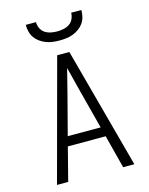

<svg xmlns="http://www.w3.org/2000/svg" viewBox="-138 -1041 876 1127"><g transform="rotate(-15 300.0 -477.5)"><path d="M65 0 263 -735H337L535 0H467L415 -202H185L133 0ZM200 -260H400L340 -490Q330 -529 320 -568.5Q310 -608 300 -648Q290 -608 280 -568.5Q270 -529 260 -490ZM300 -815Q279 -815 258.5 -817.5Q238 -820 218.5 -827.5Q199 -835 182 -847Q165 -859 153 -876Q141 -893 136 -913.5Q131 -934 131 -955H193Q193 -936 201.5 -917.5Q210 -899 226 -888.5Q242 -878 261.5 -874Q281 -870 300 -870Q319 -870 338.5 -874Q358 -878 374 -888.5Q390 -899 398.5 -917.5Q407 -936 407 -955H469Q469 -934 464 -913.5Q459 -893 447 -876Q435 -859 418 -847Q401 -835 381.5 -827.5Q362 -820 341.5 -817.5Q321 -815 300 -815Z"/></g></svg>

Font: Iosevka Light Extended
Style: Regular
Weight: 300
Width: 7
Monospace: yes
Designer: Belleve Invis
Foundry: Belleve Invis
Version: Version 32.5.0; ttfautohint (v1.8.4)